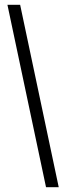

<svg xmlns="http://www.w3.org/2000/svg" viewBox="-20 -702 276 801"><path d="M225 79H172L11 -682H64Z"/></svg>

Font: Bricolage Grotesque 24pt Condensed ExtraLight
Style: Regular
Weight: 250
Width: 3
Designer: Mathieu Triay
Foundry: Atelier Triay
Version: Version 1.001;gftools[0.9.33.dev8+g029e19f]